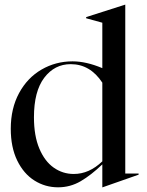

<svg xmlns="http://www.w3.org/2000/svg" viewBox="-20 -785 627 820"><path d="M26 -235Q26 -322 61.5 -387.5Q97 -453 157.5 -488Q218 -523 290 -523Q348 -523 417 -494V-688L348 -707V-712L514 -765H515V-44H572V-39L418 15H417V-83Q369 -37 324.5 -11Q280 15 228 15Q173 15 127 -14Q81 -43 53.5 -99.5Q26 -156 26 -235ZM295 -42Q361 -42 417 -96V-432Q365 -511 282 -511Q213 -511 169 -453Q125 -395 125 -284Q125 -205 148 -150.5Q171 -96 209.5 -69Q248 -42 295 -42Z"/></svg>

Font: Nyght Serif
Style: Regular
Weight: 400
Designer: Maksym Kobuzan
Version: Version 0.410;July 4, 2025;FontCreator 15.0.0.2958 64-bit